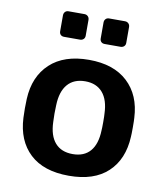

<svg xmlns="http://www.w3.org/2000/svg" viewBox="-83 -802 759 881"><g transform="rotate(10 296.5 -361.5)"><path d="M297 10Q179 10 115 -50Q51 -110 46 -216L45 -260L46 -304Q51 -409 116 -469.5Q181 -530 297 -530Q412 -530 477 -469.5Q542 -409 547 -304Q548 -292 548 -260Q548 -228 547 -216Q542 -110 478 -50Q414 10 297 10ZM297 -91Q350 -91 378.5 -124Q407 -157 409 -221Q410 -231 410 -260Q410 -289 409 -299Q407 -363 378 -396.5Q349 -430 297 -430Q244 -430 215 -396.5Q186 -363 184 -299L183 -260L184 -221Q186 -157 215 -124Q244 -91 297 -91ZM165 -614Q155 -614 149 -620Q143 -626 143 -636V-710Q143 -720 149 -726.5Q155 -733 165 -733H239Q249 -733 255.5 -726.5Q262 -720 262 -710V-636Q262 -626 255.5 -620Q249 -614 239 -614ZM354 -614Q344 -614 338 -620Q332 -626 332 -636V-710Q332 -720 338 -726.5Q344 -733 354 -733H428Q438 -733 444.5 -726.5Q451 -720 451 -710V-636Q451 -626 444.5 -620Q438 -614 428 -614Z"/></g></svg>

Font: Rubik AZ
Style: Regular
Weight: 500
Designer: Hubert and Fischer
Foundry: Hubert & Fischer
Version: Version 2.000